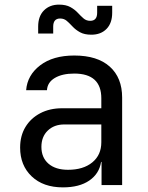

<svg xmlns="http://www.w3.org/2000/svg" viewBox="-20 -800 640 830"><path d="M252 10Q167 10 117 -37.5Q67 -85 67 -162Q67 -213 90 -251Q113 -289 154 -310.5Q195 -332 248 -332H418V-375Q418 -482 301 -482Q249 -482 217 -463Q185 -444 183 -410H93Q98 -475 153.5 -517.5Q209 -560 301 -560Q401 -560 454.5 -512Q508 -464 508 -378V0H419V-100H417Q409 -49 366 -19.5Q323 10 252 10ZM274 -66Q340 -66 379 -98Q418 -130 418 -185V-262H258Q214 -262 186.5 -235.5Q159 -209 159 -165Q159 -119 189.5 -92.5Q220 -66 274 -66ZM375 -650Q345 -650 326 -660.5Q307 -671 294 -685Q281 -699 269 -709.5Q257 -720 240 -720Q210 -720 210 -685V-655H145V-685Q145 -730 170 -755Q195 -780 235 -780Q265 -780 284 -769.5Q303 -759 316 -745Q329 -731 341 -720.5Q353 -710 370 -710Q400 -710 400 -745V-775H465V-745Q465 -700 440.5 -675Q416 -650 375 -650Z"/></svg>

Font: JetBrainsMonoNL NFM
Style: Regular
Weight: 400
Monospace: yes
Designer: Philipp Nurullin, Konstantin Bulenkov
Foundry: JetBrains
Version: Version 2.304; ttfautohint (v1.8.4.7-5d5b);Nerd Fonts 3.3.0